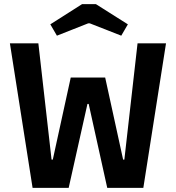

<svg xmlns="http://www.w3.org/2000/svg" viewBox="-20 -911 853 931"><path d="M138 0 28 -701H166L230 -137H236L323 -535H490L577 -137H583L647 -701H785L675 0H500L410 -407H404L313 0ZM256 -738 224 -793 378 -891H445L600 -793L568 -738L415 -798H408Z"/></svg>

Font: Ruda ExtraBold
Style: Regular
Weight: 800
Designer: Mariela Monsalve and Angelina Sanchez
Foundry: Mariela Monsalve and Angelina Sanchez
Version: Version 2.000